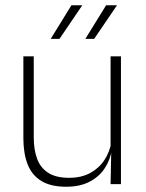

<svg xmlns="http://www.w3.org/2000/svg" viewBox="-20 -701 556 731"><path d="M108.5 -486.5V-178.5Q108.5 -130.5 121.5 -96Q134.5 -61.5 164 -42.8Q193.5 -24 243 -24Q289 -24 322.8 -42Q356.5 -60 377.2 -91.2Q398 -122.5 404.5 -162.5L415.5 -130.5H405.5Q400 -93 379 -60.8Q358 -28.5 321.2 -9.2Q284.5 10 232 10Q173 10 137 -12.2Q101 -34.5 85 -75.8Q69 -117 69 -175V-486.5ZM440.5 -486.5V0H401L403.5 -123.5L401 -125.5V-486.5ZM384 -681H425.5L338.5 -553H305ZM252 -681H293V-680.5L206.5 -553H173Z"/></svg>

Font: Anek Latin ExtraLight
Style: Regular
Weight: 250
Designer: Yesha Goshar
Foundry: Ek Type
Version: Version 1.003